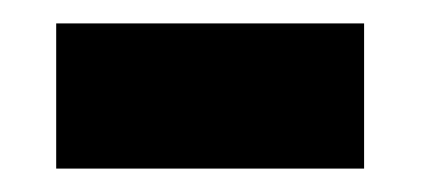

<svg xmlns="http://www.w3.org/2000/svg" viewBox="-20 -350 360 164"><path d="M28 -206V-330H291V-206Z"/></svg>

Font: Noto Sans Lao Looped
Style: Bold
Weight: 700
Designer: Mark Frömberg, Ben Mitchell
Foundry: The Fontpad Ltd
Version: Version 1.001